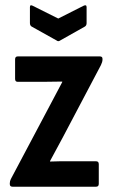

<svg xmlns="http://www.w3.org/2000/svg" viewBox="-20 -705 425 725"><path d="M27 0Q17 0 17 -10V-13Q17 -21 21 -29L170 -310Q181 -331 192.5 -352.5Q204 -374 215 -395V-397Q195 -397 177 -396.5Q159 -396 140 -396H47Q37 -396 37 -407V-481Q37 -492 47 -492H357Q367 -492 367 -483V-480Q367 -471 361 -459L217 -186Q205 -164 193 -141.5Q181 -119 169 -97V-95Q190 -96 206 -96Q222 -96 242 -96H343Q353 -96 353 -85V-11Q353 0 343 0ZM194 -552 99 -605Q93 -609 93 -618V-678Q93 -689 104 -683L200 -635L295 -683Q307 -689 307 -678V-618Q307 -609 301 -605L207 -552Q200 -547 194 -552Z"/></svg>

Font: Sofia Sans Condensed
Style: Bold
Weight: 700
Designer: Botio Nikoltchev, Ani Petrova
Foundry: lettersoup
Version: Version 4.101; ttfautohint (v1.8.4.7-5d5b)